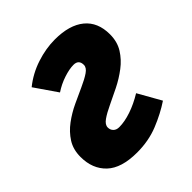

<svg xmlns="http://www.w3.org/2000/svg" viewBox="-151 -614 728 728"><g transform="rotate(-45 213.0 -250.0)"><path d="M172 12Q88 12 48 -26Q8 -64 8 -128Q8 -168 26.5 -197Q45 -226 74 -247.5Q103 -269 136 -284.5Q169 -300 198 -313Q227 -326 245.5 -338.5Q264 -351 264 -366Q264 -380 257 -387Q250 -394 236 -394Q214 -394 183.5 -384Q153 -374 126 -356L64 -446Q105 -479 155.5 -495.5Q206 -512 254 -512Q332 -512 374 -477.5Q416 -443 416 -378Q416 -338 397.5 -308.5Q379 -279 350 -257Q321 -235 288 -218.5Q255 -202 226 -188.5Q197 -175 178.5 -162Q160 -149 160 -134Q160 -121 168.5 -112.5Q177 -104 192 -104Q221 -104 256.5 -116Q292 -128 328 -150L380 -58Q338 -30 286 -9Q234 12 172 12Z"/></g></svg>

Font: Source Sans 3 Black
Style: Italic
Weight: 900
Italic angle: -11°
Designer: Paul D. Hunt
Foundry: Adobe
Version: Version 3.052;hotconv 1.1.0;makeotfexe 2.6.0